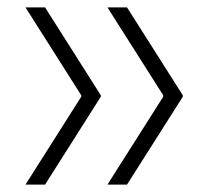

<svg xmlns="http://www.w3.org/2000/svg" viewBox="-20 -530 552 520"><path d="M102 -30H49L200 -268V-272L49 -510H102L253 -272V-268ZM324 -30H271L422 -268V-272L271 -510H324L475 -272V-268Z"/></svg>

Font: Encode Sans Narrow
Style: ExtraLight
Weight: 200
Designer: Pablo Impallari, Andres Torresi
Foundry: Pablo Impallari, Andres Torresi
Version: Version 1.000; ttfautohint (v1.00) -l 8 -r 50 -G 200 -x 14 -